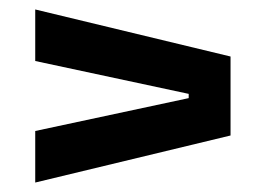

<svg xmlns="http://www.w3.org/2000/svg" viewBox="-20 -512 554 406"><path d="M379 -313.5 54.5 -383V-492L467.5 -392.5V-225.5L54.5 -126V-235L379 -304.5Z"/></svg>

Font: Anek Odia Medium SemiBold
Style: Regular
Weight: 600
Version: Version 1.003